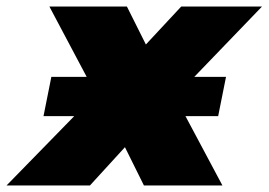

<svg xmlns="http://www.w3.org/2000/svg" viewBox="-80 -567 821 587"><path d="M-60 0 147 -212H53L77 -332H185L71 -547H308L366 -431L474 -547H721L514 -332H611L587 -212H487L600 0H360L302 -117L195 0Z"/></svg>

Font: Montserrat Black
Style: Italic
Weight: 900
Italic angle: -11.3°
Designer: Julieta Ulanovsky
Foundry: Julieta Ulanovsky
Version: Version 9.000; ttfautohint (v1.8.4.7-5d5b)